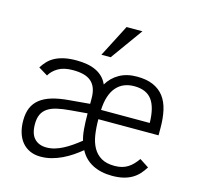

<svg xmlns="http://www.w3.org/2000/svg" viewBox="-111 -884 1050 1017"><g transform="rotate(15 413.5 -375.5)"><path d="M196.8 15.1Q163.6 15.1 137.9 3.4Q112.3 -8.3 94.7 -29.5Q77.1 -50.8 68.1 -80.6Q59.1 -110.4 59.1 -146Q59.1 -187 71.5 -216.3Q84 -245.6 109.4 -265.6Q134.8 -285.6 173.1 -297.1Q211.4 -308.6 263.2 -313L378.9 -323.2V-352.1Q378.9 -385.7 370.1 -408.7Q361.3 -431.6 344.2 -445.8Q327.1 -460 302.2 -466.1Q277.3 -472.2 245.1 -472.2Q195.8 -472.2 165.3 -454.3Q134.8 -436.5 119.1 -409.2L68.8 -439.9Q81.1 -459.5 96.4 -475.6Q111.8 -491.7 133.1 -502.9Q154.3 -514.2 182.9 -520.5Q211.4 -526.9 250 -526.9Q280.8 -526.9 307.6 -522.2Q334.5 -517.6 356.4 -507.3Q378.4 -497.1 395 -480.7Q411.6 -464.4 421.9 -440.9Q444.8 -480.5 485.4 -503.7Q525.9 -526.9 582 -526.9Q634.8 -526.9 671.1 -511Q707.5 -495.1 730 -465.6Q752.4 -436 762.2 -393.3Q772 -350.6 772 -296.9V-255.9H441.9Q441.9 -209.5 448 -169.9Q454.1 -130.4 470.5 -101.3Q486.8 -72.3 515.1 -55.7Q543.5 -39.1 587.9 -39.1Q609.9 -39.1 627.4 -43.7Q645 -48.3 659.7 -57.4Q674.3 -66.4 687 -79.6Q699.7 -92.8 711.9 -109.9L762.2 -77.1Q748.5 -55.2 732.7 -38.1Q716.8 -21 696.3 -9.3Q675.8 2.4 649.4 8.8Q623 15.1 588.9 15.1Q526.9 15.1 481.4 -8.5Q436 -32.2 412.1 -78.1Q390.1 -60.1 365.2 -43.2Q340.3 -26.4 313.2 -13.4Q286.1 -0.5 257.1 7.3Q228 15.1 196.8 15.1ZM213.9 -40Q237.3 -40 259.8 -46.6Q282.2 -53.2 304.2 -64.7Q326.2 -76.2 348.4 -91.6Q370.6 -106.9 393.1 -125Q385.3 -148.4 382.1 -186.3Q378.9 -224.1 378.9 -271L287.1 -263.2Q245.1 -259.8 214.4 -252.7Q183.6 -245.6 163.6 -231.9Q143.6 -218.3 133.8 -197Q124 -175.8 124 -144Q124 -90.8 148.2 -65.4Q172.4 -40 213.9 -40ZM710 -307.1Q708.5 -392.6 678 -433.3Q647.5 -474.1 581.1 -474.1Q550.8 -474.1 526.4 -464.1Q502 -454.1 483.9 -433.6Q465.8 -413.1 455.3 -381.6Q444.8 -350.1 442.9 -307.1ZM419.9 -589.8H369.1L460 -766.1H546.9Z"/></g></svg>

Font: Clear Sans Light
Style: Regular
Weight: 300
Foundry: Intel Corporation
Version: Version 1.00